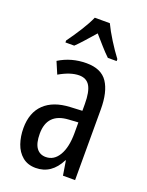

<svg xmlns="http://www.w3.org/2000/svg" viewBox="-146 -839 708 923"><g transform="rotate(20 208.0 -378.0)"><path d="M213 -547Q289 -547 321 -499Q353 -451 353 -362V0H291L279 -74H277Q235 10 154 10Q113 10 86 -12.5Q59 -35 46.5 -71.5Q34 -108 34 -150Q34 -230 80 -274Q126 -318 211 -322L272 -325V-360Q272 -422 255 -451Q238 -480 200 -480Q156 -480 99 -447L73 -508Q136 -547 213 -547ZM225 -263Q117 -257 117 -152Q117 -103 134 -79.5Q151 -56 182 -56Q224 -56 248.5 -97.5Q273 -139 273 -212V-266ZM252 -766Q268 -732 294 -690.5Q320 -649 345 -616V-606H300Q279 -626 258 -650Q237 -674 214 -700Q191 -674 168.5 -648.5Q146 -623 128 -606H83V-616Q110 -653 135.5 -693.5Q161 -734 175 -766Z"/></g></svg>

Font: Noto Sans Ethiopic ExtraCondensed
Style: Regular
Weight: 400
Width: 2
Designer: Monotype Design Team
Foundry: Monotype Imaging Inc.
Version: Version 2.102; ttfautohint (v1.8.4.7-5d5b)